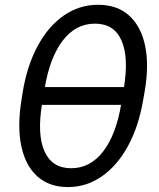

<svg xmlns="http://www.w3.org/2000/svg" viewBox="-20 -759 653 791"><path d="M259.8 11.7Q183.1 11.7 134 -32.2Q85 -76.2 67.9 -156.5Q50.8 -236.8 68.4 -347.2L73.7 -380.4Q91.8 -489.3 135.3 -569.8Q178.7 -650.4 242.4 -694.8Q306.2 -739.3 384.3 -739.3Q462.4 -739.3 511.7 -695.1Q561 -650.9 577.9 -570.3Q594.7 -489.7 575.7 -380.4L569.8 -347.2Q550.8 -235.8 506.1 -155.3Q461.4 -74.7 398.2 -31.5Q335 11.7 259.8 11.7ZM272.9 -65.9Q352.1 -65.9 405.5 -135.7Q459 -205.6 479.5 -331.5L490.2 -396Q511.2 -522 480.7 -591.8Q450.2 -661.6 371.1 -661.6Q292 -661.6 238.5 -591.8Q185.1 -522 164.1 -396L153.3 -331.5Q132.3 -204.1 163.6 -135Q194.8 -65.9 272.9 -65.9ZM128.4 -327.1 140.6 -400.4H517.6L505.4 -327.1Z"/></svg>

Font: Inter 18pt
Style: Italic
Weight: 400
Italic angle: -9.3988°
Designer: Rasmus Andersson
Foundry: rsms
Version: Version 4.001;git-66647c0bb